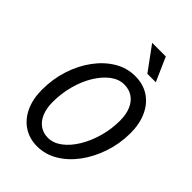

<svg xmlns="http://www.w3.org/2000/svg" viewBox="-273 -1066 1192 1192"><g transform="rotate(45 323.0 -470.0)"><path d="M285 10Q218 10 166.5 -23.5Q115 -57 86.5 -118Q58 -179 58 -261Q58 -355 85.5 -439.5Q113 -524 161.5 -589.5Q210 -655 273 -692.5Q336 -730 408 -730Q478 -730 529.5 -696.5Q581 -663 609.5 -601.5Q638 -540 638 -456Q637 -363 608.5 -279Q580 -195 531.5 -130Q483 -65 420 -27.5Q357 10 285 10ZM295 -75Q342 -75 385.5 -107.5Q429 -140 463 -196Q497 -252 517 -322Q537 -392 537 -467Q537 -522 520 -562Q503 -602 471.5 -623.5Q440 -645 397 -645Q350 -645 307.5 -613Q265 -581 231 -525.5Q197 -470 178 -399.5Q159 -329 159 -254Q159 -199 175.5 -159Q192 -119 223 -97Q254 -75 295 -75ZM451 -793 336 -950H456L525 -793Z"/></g></svg>

Font: Instrument Sans SemiCondensed Medium
Style: Italic
Weight: 500
Width: 4
Italic angle: -13°
Designer: Rodrigo Fuenzalida
Foundry: fragTYPE
Version: Version 1.000;gftools[0.9.28]